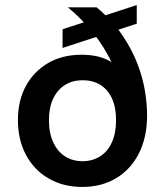

<svg xmlns="http://www.w3.org/2000/svg" viewBox="-20 -729 655 761"><path d="M306 12Q231 12 173 -21.5Q115 -55 83 -115Q51 -175 51 -253Q51 -330 82.5 -388Q114 -446 170.5 -479Q227 -512 303 -512Q339 -512 368 -505Q397 -498 422 -483Q408 -512 390 -541Q372 -570 350 -597.5Q328 -625 302.5 -651Q277 -677 249 -700H363Q425 -648 463.5 -591.5Q502 -535 524 -478Q546 -421 554.5 -368.5Q563 -316 563 -272Q563 -185 530.5 -121Q498 -57 440 -22.5Q382 12 306 12ZM307 -90Q345 -90 375.5 -108.5Q406 -127 423 -164Q440 -201 440 -253Q440 -304 423.5 -339.5Q407 -375 377 -393Q347 -411 308 -411Q268 -411 238 -392.5Q208 -374 191 -338.5Q174 -303 174 -253Q174 -201 191.5 -164Q209 -127 239 -108.5Q269 -90 307 -90ZM228 -539V-613L522 -709V-635Z"/></svg>

Font: DM Sans 10pt SemiBold
Style: Regular
Weight: 600
Version: Version 4.004;gftools[0.9.30]